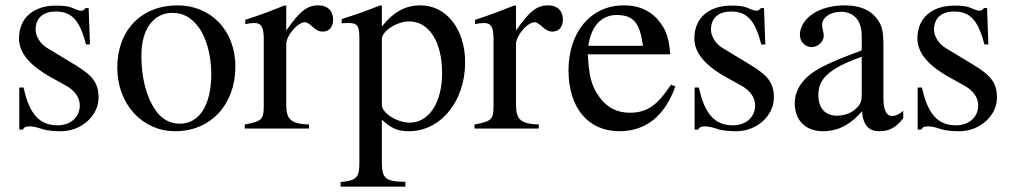

<svg xmlns="http://www.w3.org/2000/svg" viewBox="-20 -480 3784 717"><path d="M156 -301C128 -318 113 -347 113 -369C113 -416 145 -437 188 -437C248 -437 278 -404 301 -314H316L311 -450H300C292 -441 288 -440 284 -440C277 -440 267 -443 256 -448C235 -458 213 -459 189 -459C107 -459 51 -415 51 -336C51 -285 88 -237 171 -191L225 -161C258 -143 278 -117 278 -86C278 -45 246 -12 195 -12C126 -12 89 -56 68 -153H52V4H65C71 -6 77 -8 89 -8C100 -8 111 -7 135 1C158 9 187 10 208 10C284 10 348 -48 348 -115C348 -172 324 -199 260 -238Z M769 -204C769 -88 725 -18 651 -18C615 -18 583 -36 561 -68C524 -122 508 -194 508 -273C508 -373 555 -432 624 -432C667 -432 695 -412 719 -382C751 -341 769 -272 769 -204ZM859 -231C859 -369 765 -460 643 -460C508 -460 418 -367 418 -228C418 -89 513 10 634 10C769 10 859 -92 859 -231Z M1049 -458 1044 -460C991 -439 955 -425 896 -406V-390C910 -393 919 -394 931 -394C956 -394 965 -378 965 -334V-84C965 -34 958 -27 894 -15V0H1134V-15C1066 -18 1049 -33 1049 -90V-315C1049 -347 1091 -397 1119 -397C1125 -397 1134 -392 1145 -382C1161 -367 1172 -362 1185 -362C1209 -362 1224 -379 1224 -407C1224 -440 1203 -460 1169 -460C1127 -460 1099 -438 1049 -366Z M1406 -334C1406 -364 1462 -400 1508 -400C1582 -400 1631 -324 1631 -207C1631 -97 1582 -22 1510 -22C1463 -22 1406 -58 1406 -88ZM1406 -458 1400 -460C1347 -439 1311 -426 1256 -409V-393C1265 -394 1272 -394 1281 -394C1315 -394 1322 -384 1322 -337V131C1322 183 1311 194 1252 200V217H1494V199C1419 198 1406 187 1406 124V-33C1442 0 1465 10 1507 10C1626 10 1717 -102 1717 -247C1717 -371 1647 -460 1550 -460C1494 -460 1450 -436 1406 -381Z M1907 -458 1902 -460C1849 -439 1813 -425 1754 -406V-390C1768 -393 1777 -394 1789 -394C1814 -394 1823 -378 1823 -334V-84C1823 -34 1816 -27 1752 -15V0H1992V-15C1924 -18 1907 -33 1907 -90V-315C1907 -347 1949 -397 1977 -397C1983 -397 1992 -392 2003 -382C2019 -367 2030 -362 2043 -362C2067 -362 2082 -379 2082 -407C2082 -440 2061 -460 2027 -460C1985 -460 1957 -438 1907 -366Z M2177 -309C2188 -384 2227 -424 2283 -424C2349 -424 2370 -390 2381 -309ZM2486 -164C2437 -90 2399 -59 2332 -59C2286 -59 2249 -77 2221 -114C2185 -162 2180 -201 2175 -277H2483C2479 -331 2469 -363 2449 -391C2417 -436 2372 -460 2310 -460C2184 -460 2103 -358 2103 -217C2103 -79 2175 10 2293 10C2393 10 2463 -48 2502 -157Z M2678 -301C2650 -318 2635 -347 2635 -369C2635 -416 2667 -437 2710 -437C2770 -437 2800 -404 2823 -314H2838L2833 -450H2822C2814 -441 2810 -440 2806 -440C2799 -440 2789 -443 2778 -448C2757 -458 2735 -459 2711 -459C2629 -459 2573 -415 2573 -336C2573 -285 2610 -237 2693 -191L2747 -161C2780 -143 2800 -117 2800 -86C2800 -45 2768 -12 2717 -12C2648 -12 2611 -56 2590 -153H2574V4H2587C2593 -6 2599 -8 2611 -8C2622 -8 2633 -7 2657 1C2680 9 2709 10 2730 10C2806 10 2870 -48 2870 -115C2870 -172 2846 -199 2782 -238Z M3198 -127C3198 -98 3192 -84 3163 -64C3146 -53 3125 -48 3105 -48C3066 -48 3036 -72 3036 -125C3036 -156 3046 -180 3070 -202C3095 -225 3136 -246 3198 -268ZM3353 -66C3336 -52 3326 -47 3310 -47C3292 -47 3279 -67 3279 -113V-304C3279 -365 3275 -386 3251 -415C3227 -444 3189 -460 3133 -460C3088 -460 3046 -448 3018 -430C2983 -408 2967 -376 2967 -350C2967 -323 2989 -304 3010 -304C3036 -304 3056 -326 3056 -345C3056 -366 3050 -369 3050 -387C3050 -414 3080 -436 3120 -436C3165 -436 3198 -408 3198 -346V-292C3085 -250 3048 -231 3018 -211C2979 -185 2948 -146 2948 -94C2948 -28 2991 10 3053 10C3096 10 3145 -3 3198 -63H3199C3204 -10 3226 10 3263 10C3297 10 3323 0 3353 -38Z M3511 -301C3483 -318 3468 -347 3468 -369C3468 -416 3500 -437 3543 -437C3603 -437 3633 -404 3656 -314H3671L3666 -450H3655C3647 -441 3643 -440 3639 -440C3632 -440 3622 -443 3611 -448C3590 -458 3568 -459 3544 -459C3462 -459 3406 -415 3406 -336C3406 -285 3443 -237 3526 -191L3580 -161C3613 -143 3633 -117 3633 -86C3633 -45 3601 -12 3550 -12C3481 -12 3444 -56 3423 -153H3407V4H3420C3426 -6 3432 -8 3444 -8C3455 -8 3466 -7 3490 1C3513 9 3542 10 3563 10C3639 10 3703 -48 3703 -115C3703 -172 3679 -199 3615 -238Z"/></svg>

Font: XITS Math
Style: Regular
Weight: 400
Designer: MicroPress Inc., with final additions and corrections provided by Coen Hoffman, Elsevier (retired)
Version: Version 1.302